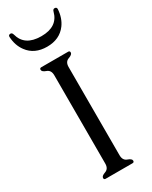

<svg xmlns="http://www.w3.org/2000/svg" viewBox="-235 -972 807 1022"><g transform="rotate(-30 168.5 -461.0)"><path d="M168.5 -764.2Q90.8 -764.2 50.8 -818.8Q22.9 -856 20 -909.2V-910.6Q20 -922.4 33.2 -922.4Q42.5 -922.4 46.4 -909.2Q67.4 -828.6 168 -828.1H170.4Q269.5 -828.1 290.5 -909.2Q293.9 -922.4 303.7 -922.4Q316.9 -922.4 316.9 -910.2V-909.2Q313.5 -856 286.1 -818.8Q245.6 -764.2 168.5 -764.2ZM212.4 -613.8V-71.8Q212.4 -39.6 236.8 -31Q261.2 -22.5 261.2 -10.3Q261.2 0 251 0H85.4Q75.7 0 75.7 -10.3Q75.7 -22.5 100.1 -31Q124.5 -39.6 124.5 -71.3V-613.8Q124.5 -645.5 100.1 -654.1Q75.7 -662.6 75.7 -675.3Q75.7 -685.5 85.9 -685.5H251Q261.2 -685.5 261.2 -675.3Q261.2 -662.6 236.8 -654.1Q212.4 -645.5 212.4 -613.8Z"/></g></svg>

Font: Caudex
Style: Regular
Weight: 400
Version: Version 1.04